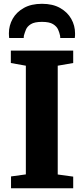

<svg xmlns="http://www.w3.org/2000/svg" viewBox="-20 -1016 454 1036"><path d="M119.5 -75V-661.5L38.5 -676V-743H375V-676L291.5 -661.5V-74.5L375 -63V0H39.5V-64ZM206.5 -995.5Q264.5 -995.5 304.2 -973Q344 -950.5 364.5 -914.2Q385 -878 385 -835.5Q385 -829 384.8 -823Q384.5 -817 383.5 -811H305Q305 -813.5 305 -817Q305 -820.5 304 -824Q301 -839.5 293.5 -856.5Q286 -873.5 266.2 -885.8Q246.5 -898 206.5 -898Q166.5 -898 146.8 -885.8Q127 -873.5 120 -856.2Q113 -839 109 -824Q108.5 -820.5 108.2 -817Q108 -813.5 108 -811H29.5Q29 -817 28.5 -823.2Q28 -829.5 28 -836Q28 -878.5 48.5 -914.8Q69 -951 108.8 -973.2Q148.5 -995.5 206.5 -995.5Z"/></svg>

Font: Merriweather 24pt Black
Style: Regular
Weight: 900
Designer: Eben Sorkin
Foundry: Eben Sorkin
Version: Version 2.100